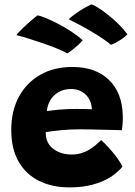

<svg xmlns="http://www.w3.org/2000/svg" viewBox="-20 -830 598 853"><path d="M524 -89.5Q510 -72.5 489 -56Q468 -39.5 438.8 -26.2Q409.5 -13 372 -5.2Q334.5 2.5 288 2.5Q212.5 2.5 154 -26.2Q95.5 -55 62.8 -111.8Q30 -168.5 30 -253Q30 -337.5 64 -400.2Q98 -463 159 -497.8Q220 -532.5 301.5 -532.5Q404.5 -532.5 463.8 -475.2Q523 -418 525.5 -317Q526 -298.5 525 -283.5Q524 -268.5 521 -251.5Q513.5 -252 489 -252.5Q464.5 -253 433.8 -253.8Q403 -254.5 375.8 -255Q348.5 -255.5 335.5 -255.5Q292 -255.5 251.2 -251.5Q210.5 -247.5 183 -243Q183 -234 184.2 -225.2Q185.5 -216.5 188 -208.5Q194.5 -188 210.8 -173.5Q227 -159 249.8 -151.2Q272.5 -143.5 298 -143.5Q321 -143.5 340.2 -149.2Q359.5 -155 375.5 -164.5Q391.5 -174 404.8 -185.2Q418 -196.5 429.5 -207.5Q432.5 -205 445 -192.8Q457.5 -180.5 473 -162.8Q488.5 -145 502.5 -125.5Q516.5 -106 524 -89.5ZM188.5 -336.5Q211 -340 244 -343Q277 -346 320.5 -346Q344 -346 362.2 -345.5Q380.5 -345 388 -344.5Q388 -355 385 -367.5Q381 -384.5 369.2 -400Q357.5 -415.5 339.2 -425Q321 -434.5 295.5 -434.5Q263.5 -434.5 239.8 -420.5Q216 -406.5 203 -384Q190 -361.5 188.5 -336.5ZM146.5 -761.5Q157.5 -760.5 182 -750.5Q206.5 -740.5 237 -724.8Q267.5 -709 297 -689.8Q326.5 -670.5 347.5 -651Q341 -642.5 326.8 -629.8Q312.5 -617 298.5 -606.2Q284.5 -595.5 279 -593Q262.5 -602.5 234.2 -614Q206 -625.5 173 -637Q140 -648.5 108.5 -658.2Q77 -668 53 -674Q56.5 -680 70.8 -694.5Q85 -709 105 -727Q125 -745 146.5 -761.5ZM386.5 -810.5Q397 -807.5 417 -795Q437 -782.5 460.5 -763.8Q484 -745 506.8 -722.8Q529.5 -700.5 546 -677.5Q535.5 -666 520.2 -656Q505 -646 491.8 -639.2Q478.5 -632.5 472.5 -631Q458 -644 435.2 -659.2Q412.5 -674.5 386.2 -690Q360 -705.5 333.5 -719.5Q307 -733.5 285 -744.5Q292.5 -752.5 321 -773Q349.5 -793.5 386.5 -810.5Z"/></svg>

Font: Grandstander Thin
Style: Bold
Weight: 700
Version: Version 1.200